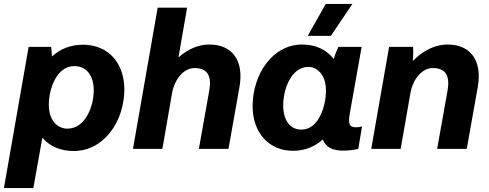

<svg xmlns="http://www.w3.org/2000/svg" viewBox="-44 -759 2492 979"><path d="M-24 200H126L172 -57C208 -14 263 11 332 11C488 11 590 -143 590 -303C590 -439 507 -531 379 -531C314 -531 261 -508 221 -471C220 -490 218 -509 217 -520H102ZM299 -103C257 -103 205 -136 205 -225C205 -305 244 -422 335 -422C397 -422 434 -374 434 -298C434 -218 392 -103 299 -103Z M634 0H784L834 -288C849 -360 895 -412 948 -412C1019 -412 1035 -366 1023 -297L970 0H1121L1177 -315C1201 -451 1140 -532 1023 -532C974 -532 918 -513 866 -466L910 -720H760Z M1704 9C1732 9 1760 6 1783 0L1802 -114C1792 -111 1782 -110 1771 -110C1737 -110 1730 -128 1740 -183L1800 -520H1682C1673 -503 1664 -480 1658 -458C1622 -504 1568 -532 1497 -532C1344 -532 1244 -378 1244 -217C1244 -82 1328 10 1450 10C1511 10 1562 -12 1602 -48C1616 -11 1648 9 1704 9ZM1529 -418C1567 -418 1618 -385 1618 -297C1618 -216 1580 -98 1493 -98C1435 -98 1400 -146 1400 -222C1400 -303 1440 -418 1529 -418ZM1643 -576 1753 -739H1617L1525 -576Z M1849 0H1999L2049 -286C2063 -359 2109 -412 2163 -412C2234 -412 2250 -366 2238 -297L2185 0H2336L2392 -315C2416 -451 2355 -532 2238 -532C2183 -532 2119 -508 2061 -448C2063 -474 2064 -500 2062 -520H1940Z"/></svg>

Font: Fixel Text 20240404
Style: Bold Italic
Weight: 700
Width: 4
Italic angle: -10°
Designer: AlfaBravo + MacPaw
Foundry: Kyrylo Tkachov, Marchela Mozhyna, Serhii Makarenko, Maria Weinstein, Zakhar Kryvoshyya
Version: Version 1.211;Glyphs 3.2 (3225)